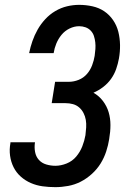

<svg xmlns="http://www.w3.org/2000/svg" viewBox="-20 -763 540 791"><path d="M208 8Q181 8 155.5 4.5Q130 1 107 -9Q84 -19 65.5 -35.5Q47 -52 36 -74Q25 -96 21.5 -121.5Q18 -147 23 -174V-177H124V-176Q121 -156 124.5 -137Q128 -118 140 -104.5Q152 -91 170.5 -85.5Q189 -80 208 -80Q231 -80 254.5 -89.5Q278 -99 294 -118Q310 -137 319 -160Q328 -183 332 -206Q334 -222 335 -238Q336 -254 333.5 -269Q331 -284 324 -297.5Q317 -311 306 -320.5Q295 -330 280.5 -334Q266 -338 250 -338H193L207 -426H264Q284 -426 304 -434Q324 -442 338 -458Q352 -474 359.5 -494Q367 -514 370 -533Q372 -547 373 -561Q374 -575 372.5 -588.5Q371 -602 367 -614.5Q363 -627 354 -636.5Q345 -646 332.5 -650.5Q320 -655 306 -655Q286 -655 266.5 -645.5Q247 -636 233.5 -619.5Q220 -603 212 -583.5Q204 -564 201 -544H100Q105 -569 113.5 -593.5Q122 -618 135 -641Q148 -664 166.5 -684Q185 -704 208 -717.5Q231 -731 256 -737Q281 -743 306 -743Q334 -743 361 -737Q388 -731 409.5 -716.5Q431 -702 446 -680Q461 -658 467.5 -632Q474 -606 474.5 -578Q475 -550 470 -522Q466 -500 458.5 -478.5Q451 -457 437.5 -438Q424 -419 405 -404.5Q386 -390 365 -381Q388 -368 404 -347Q420 -326 427.5 -301Q435 -276 435 -248Q435 -220 430 -192V-191Q426 -165 417.5 -139Q409 -113 394.5 -89.5Q380 -66 358.5 -46.5Q337 -27 312.5 -14.5Q288 -2 261 3Q234 8 208 8Z"/></svg>

Font: Iosevka SS18 Semibold
Style: Italic
Weight: 600
Italic angle: -9°
Monospace: yes
Designer: Belleve Invis
Foundry: Belleve Invis
Version: Version 25.1.1; ttfautohint (v1.8.4)